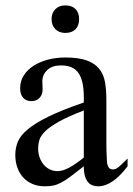

<svg xmlns="http://www.w3.org/2000/svg" viewBox="-20 -669 484 698"><path d="M443.8 -64.5Q388.7 8.3 336.9 8.3Q326.2 8.3 316.7 4.9Q307.1 1.5 300 -6.8Q293 -15.1 288.8 -29.1Q284.7 -43 284.7 -64.5Q255.4 -41.5 236.1 -27.1Q216.8 -12.7 201.9 -4.9Q187 2.9 173.6 5.6Q160.2 8.3 142.6 8.3Q118.7 8.3 99.1 0.2Q79.6 -7.8 65.4 -22.7Q51.3 -37.6 43.5 -58.8Q35.6 -80.1 35.6 -106Q35.6 -130.9 44.7 -153.3Q53.7 -175.8 80.6 -198.5Q107.4 -221.2 156.2 -245.1Q205.1 -269 284.7 -296.4V-314.9Q284.7 -347.2 279.5 -369.1Q274.4 -391.1 264.2 -405Q253.9 -418.9 238.3 -425Q222.7 -431.2 201.2 -431.2Q170.4 -431.2 152.8 -415.3Q135.3 -399.4 133.8 -376.5L134.8 -347.2Q135.7 -326.2 124.3 -313.7Q112.8 -301.3 94.2 -301.3Q74.7 -301.3 64 -313.7Q53.2 -326.2 53.2 -348.1Q53.2 -374.5 66.7 -395.3Q80.1 -416 102.8 -430.4Q125.5 -444.8 155 -452.4Q184.6 -460 216.8 -460Q265.1 -460 294.7 -449.5Q324.2 -439 340.3 -419.2Q356.4 -399.4 361.6 -371.1Q366.7 -342.8 366.7 -307.6V-155.3Q366.7 -124 367.7 -104Q368.7 -84 369.1 -77.1Q371.6 -64 376.5 -58.6Q381.3 -53.2 390.6 -53.2Q395 -53.2 398.9 -54.4Q402.8 -55.7 408.2 -59.6Q413.6 -63.5 421.9 -71.3Q430.2 -79.1 443.8 -92.8ZM284.7 -267.6Q228 -245.6 195.1 -227.3Q162.1 -209 145 -192.4Q127.9 -175.8 123.3 -160.4Q118.7 -145 118.7 -128.9Q118.7 -111.3 124 -96.7Q129.4 -82 138.4 -71Q147.5 -60.1 159.9 -53.7Q172.4 -47.4 186.5 -46.9Q205.6 -45.9 229.7 -58.6Q253.9 -71.3 284.7 -96.2ZM267.6 -599.6Q267.6 -575.7 254.4 -562.5Q241.2 -549.3 217.3 -549.3Q194.8 -549.3 181.2 -563Q167.5 -576.7 167.5 -599.6Q167.5 -622.1 181.2 -635.7Q194.8 -649.4 217.3 -649.4Q241.2 -649.4 254.4 -636.2Q267.6 -623 267.6 -599.6Z"/></svg>

Font: Doulos SIL Compact
Style: Regular
Weight: 400
Designer: Walt Agee, Victor Gaultney, Peter Martin, Debbi Hosken
Foundry: SIL International
Version: Version 4.110; 2011; Maintenance release ; LnSpcTght